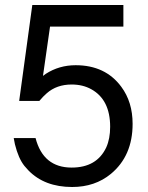

<svg xmlns="http://www.w3.org/2000/svg" viewBox="-20 -729 596 772"><path d="M476.1 -709V-622.1H181.2L152.8 -423.8L164.1 -432.1Q217.8 -466.8 284.2 -466.8Q403.8 -466.8 467.8 -379.9Q513.2 -318.8 513.2 -231Q513.2 -102.1 425.8 -29.8Q361.8 22.9 270 22.9Q159.2 22.9 94.2 -43.9L78.1 -62Q54.2 -91.8 40 -148.9L35.2 -173.8H123Q153.8 -55.2 268.1 -55.2Q369.1 -55.2 407.2 -136.2Q422.9 -170.9 422.9 -219.2Q422.9 -328.1 347.2 -370.1Q313 -389.2 268.1 -389.2Q208 -389.2 168 -354Q153.8 -341.8 138.2 -323.2H57.1L109.9 -709Z"/></svg>

Font: SolaimanLipiNormal
Style: Normal
Weight: 400
Designer: Solaiman Karim
Version: Version 1.6.1 ; ttfautohint (v1.5.65-e2d9)